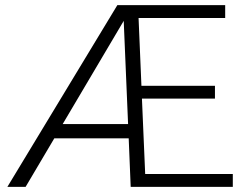

<svg xmlns="http://www.w3.org/2000/svg" viewBox="-20 -731 951 751"><path d="M890.6 -50.3V0H491.2L483.4 -189.9H192.4L80.1 0H8.8L439 -710.9H860.8V-660.6H522L533.2 -395.5H820.8V-345.2H535.2L547.9 -50.3ZM225.1 -245.6H481L463.9 -649.4Z"/></svg>

Font: Vazirmatn RD UI ExtraLight
Style: Regular
Weight: 200
Designer: Saber Rastikerdar
Foundry: Saber Rastikerdar
Version: Version 33.003